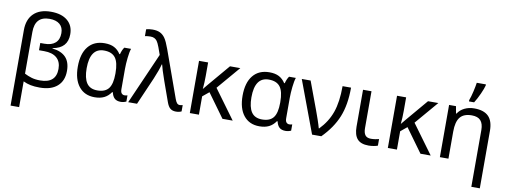

<svg xmlns="http://www.w3.org/2000/svg" viewBox="-76 -1253 5135 1941"><g transform="rotate(10 2491.5 -282.5)"><path d="M324.2 -765.1Q432.1 -765.1 493.2 -714.4Q554.2 -663.6 554.2 -574.2Q554.2 -430.7 401.9 -405.8V-401.9Q493.2 -391.6 539.6 -343Q585.9 -294.4 585.9 -203.1Q585.9 -101.6 522.2 -45.9Q458.5 9.8 341.8 9.8Q287.6 9.8 248.3 1.7Q209 -6.3 172.9 -23.9V240.2H85V-535.2Q85 -644.5 147 -704.8Q209 -765.1 324.2 -765.1ZM321.8 -691.9Q172.9 -691.9 172.9 -530.8V-103Q207.5 -85 245.4 -73.5Q283.2 -62 334 -62Q498 -62 498 -209Q498 -283.2 453.1 -322Q408.2 -360.8 324.2 -360.8H271V-435.1H314Q386.7 -435.1 425.3 -469.7Q463.9 -504.4 463.9 -569.8Q463.9 -628.9 426.8 -660.4Q389.6 -691.9 321.8 -691.9Z M920.9 -63Q1001.5 -63 1037.1 -109.4Q1072.8 -155.8 1072.8 -261.2V-267.1Q1072.8 -377 1036.4 -424.6Q1000 -472.2 919.9 -472.2Q776.9 -472.2 776.9 -265.1Q776.9 -164.6 811.3 -113.8Q845.7 -63 920.9 -63ZM905.8 9.8Q802.2 9.8 744.1 -63Q686 -135.7 686 -266.1Q686 -399.9 745.6 -472.9Q805.2 -545.9 914.1 -545.9Q973.1 -545.9 1012.2 -525.4Q1051.3 -504.9 1077.6 -463.9H1084Q1095.7 -508.8 1115.7 -536.1H1185.1Q1173.3 -502.4 1166.5 -439.2Q1159.7 -376 1159.7 -326.2V-118.2Q1159.7 -87.4 1171.6 -74.7Q1183.6 -62 1200.7 -62Q1216.3 -62 1231 -66.9V-2.9Q1223.1 1.5 1207.3 5.6Q1191.4 9.8 1174.8 9.8Q1132.3 9.8 1110.4 -11.2Q1088.4 -32.2 1080.1 -71.8H1072.8Q1043.5 -29.3 1003.2 -9.8Q962.9 9.8 905.8 9.8Z M1250 0 1481 -525.9 1454.1 -601.1Q1437.5 -644.5 1425.5 -660.6Q1413.6 -676.8 1397.2 -684.8Q1380.9 -692.9 1356.9 -692.9Q1326.7 -692.9 1300.8 -687V-757.8Q1334 -766.1 1366.7 -766.1Q1412.6 -766.1 1442.9 -751.5Q1473.1 -736.8 1495.4 -705.3Q1517.6 -673.8 1544.9 -598.1L1717.8 -116.2Q1727.5 -88.4 1739 -75.2Q1750.5 -62 1768.1 -62Q1779.8 -62 1797.9 -66.9V-2Q1773.4 9.8 1740.7 9.8Q1704.6 9.8 1682.6 -8.3Q1660.6 -26.4 1645 -70.8L1571.8 -275.9Q1530.3 -394.5 1522 -435.1H1518.1Q1502 -373.5 1462.9 -280.8L1340.8 0Z M2200.7 -536.1H2306.6L2104 -298.8L2322.8 0H2217.8L2042 -242.2L1976.1 -188V0H1882.8V-536.1H1976.1V-397Q1976.1 -329.1 1969.7 -262.2L2010.7 -312Z M2612.3 -63Q2692.9 -63 2728.5 -109.4Q2764.2 -155.8 2764.2 -261.2V-267.1Q2764.2 -377 2727.8 -424.6Q2691.4 -472.2 2611.3 -472.2Q2468.3 -472.2 2468.3 -265.1Q2468.3 -164.6 2502.7 -113.8Q2537.1 -63 2612.3 -63ZM2597.2 9.8Q2493.7 9.8 2435.5 -63Q2377.4 -135.7 2377.4 -266.1Q2377.4 -399.9 2437 -472.9Q2496.6 -545.9 2605.5 -545.9Q2664.6 -545.9 2703.6 -525.4Q2742.7 -504.9 2769 -463.9H2775.4Q2787.1 -508.8 2807.1 -536.1H2876.5Q2864.7 -502.4 2857.9 -439.2Q2851.1 -376 2851.1 -326.2V-118.2Q2851.1 -87.4 2863 -74.7Q2875 -62 2892.1 -62Q2907.7 -62 2922.4 -66.9V-2.9Q2914.6 1.5 2898.7 5.6Q2882.8 9.8 2866.2 9.8Q2823.7 9.8 2801.8 -11.2Q2779.8 -32.2 2771.5 -71.8H2764.2Q2734.9 -29.3 2694.6 -9.8Q2654.3 9.8 2597.2 9.8Z M2937.5 -536.1H3028.3L3135.7 -247.1Q3142.1 -229 3150.6 -205.3Q3159.2 -181.6 3167.5 -157.5Q3175.8 -133.3 3182.6 -111.1Q3189.5 -88.9 3193.4 -74.2H3197.3Q3281.2 -160.2 3318.8 -266.8Q3356.4 -373.5 3356.4 -536.1H3443.4Q3443.4 -358.4 3392.8 -234.4Q3342.3 -110.4 3232.4 0H3137.7Z M3653.3 -536.1V-158.2Q3653.3 -109.9 3671.4 -85.9Q3689.5 -62 3730.5 -62Q3752 -62 3775.9 -65.7Q3799.8 -69.3 3812.5 -73.2V-5.9Q3799.3 0 3772 4.9Q3744.6 9.8 3718.3 9.8Q3638.2 9.8 3602.3 -31.7Q3566.4 -73.2 3566.4 -157.2V-536.1Z M4233.4 -536.1H4339.4L4136.7 -298.8L4355.5 0H4250.5L4074.7 -242.2L4008.8 -188V0H3915.5V-536.1H4008.8V-397Q4008.8 -329.1 4002.4 -262.2L4043.5 -312Z M4814.9 240.2V-342.8Q4814.9 -407.2 4786.1 -439.7Q4757.3 -472.2 4694.8 -472.2Q4612.3 -472.2 4575 -425.5Q4537.6 -378.9 4537.6 -277.8V0H4449.7V-536.1H4520.5L4533.7 -462.9H4538.6Q4563.5 -502.4 4608.4 -524.2Q4653.3 -545.9 4707.5 -545.9Q4806.2 -545.9 4854 -498Q4901.9 -450.2 4901.9 -349.1V240.2ZM4641.6 -620.1Q4655.8 -656.7 4668.7 -713.1Q4681.6 -769.5 4686.5 -805.2H4780.3V-793.9Q4772.9 -763.2 4747.3 -706.1Q4721.7 -648.9 4694.3 -606H4641.6Z"/></g></svg>

Font: Noto Sans Southeast Asian
Style: Regular
Weight: 400
Designer: Monotype Design Team
Foundry: Monotype Imaging Inc.
Version: Version 1.06 uh; ttfautohint (v1.4.1)